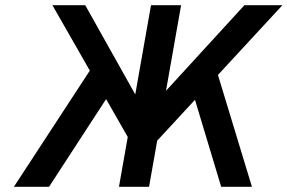

<svg xmlns="http://www.w3.org/2000/svg" viewBox="-20 -720 1108 740"><path d="M531 -118.5 551 -295 922 -700H1068.5ZM33.5 0 355 -492 426 -395 169 0ZM514.5 -118.5 182 -700H308.5L535.5 -295ZM438.5 0 562 -700H678L554.5 0ZM832.5 0 713.5 -395 801.5 -492 951 0Z"/></svg>

Font: Overpass SemiBold
Style: Italic
Weight: 600
Italic angle: -10°
Designer: Delve Withrington, Dave Bailey, Thomas Jockin
Foundry: Delve Fonts LLC
Version: Version 4.000